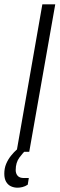

<svg xmlns="http://www.w3.org/2000/svg" viewBox="-48 -706 277 893"><path d="M29 0 149 -686H209L88 0ZM34 167Q17 167 3 160.5Q-11 154 -19.5 139.5Q-28 125 -28 102Q-28 77 -19.5 56.5Q-11 36 3 18.5Q17 1 32 -12H74L73 -8Q60 3 42.5 26.5Q25 50 25 85Q25 101 34 111.5Q43 122 63 122H86L81 153Q69 161 56.5 164Q44 167 34 167Z"/></svg>

Font: Archivo Condensed ExtraLight
Style: Italic
Weight: 250
Width: 3
Italic angle: -10°
Designer: Hector Gatti
Foundry: Omnibus-Type
Version: Version 2.001